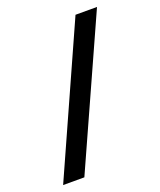

<svg xmlns="http://www.w3.org/2000/svg" viewBox="-140 -802 779 934"><g transform="rotate(-20 249.5 -335.0)"><path d="M23.9 43.9 363.8 -713.9H475.1L133.8 43.9Z"/></g></svg>

Font: TASA Orbiter Deck Medium
Style: Regular
Weight: 500
Designer: Weizhong Zhang
Version: Version 1.000;Glyphs 3.1.2 (3151)